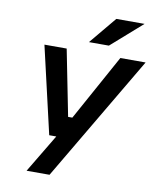

<svg xmlns="http://www.w3.org/2000/svg" viewBox="-98 -809 872 1071"><g transform="rotate(10 338.0 -273.5)"><path d="M345 -580 473 -734H633L458 -580ZM127 187 257 -30H217L103 -523H229L303 -149H327L533 -523H676L257 187Z"/></g></svg>

Font: Tomorrow Medium
Style: Italic
Weight: 500
Italic angle: -10°
Designer: Tony de Marco, Monica Rizzolli
Foundry: Just in Type
Version: Version 2.002